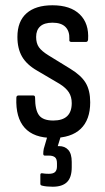

<svg xmlns="http://www.w3.org/2000/svg" viewBox="-20 -515 399 728"><path d="M180 8Q108 8 73.5 -30.5Q39 -69 42 -144Q42 -153 50 -153H106Q113 -153 113 -145Q113 -98 128 -78Q143 -58 182 -58Q217 -58 234.5 -74.5Q252 -91 252 -124Q252 -148 241 -165Q230 -182 206 -197L121 -247Q81 -270 63.5 -300.5Q46 -331 46 -375Q46 -434 80.5 -464.5Q115 -495 179 -495Q247 -495 282.5 -460.5Q318 -426 314 -365Q313 -356 306 -356H250Q247 -356 244.5 -358Q242 -360 243 -368Q244 -397 228 -413Q212 -429 179 -429Q148 -429 132.5 -415Q117 -401 117 -375Q117 -351 127.5 -336Q138 -321 164 -305L247 -254Q288 -229 305 -200.5Q322 -172 322 -127Q322 -61 286 -26.5Q250 8 180 8ZM180 193Q168 193 158 192Q148 191 140 189Q136 188 134.5 186.5Q133 185 133 181V148Q133 141 140 142Q145 143 151.5 143.5Q158 144 165 144Q182 144 189 137Q196 130 196 116V104Q196 87 188 81Q180 75 166 75H150Q144 75 144 68Q144 64 144.5 58.5Q145 53 146 49L167 -23Q169 -29 174 -29H212Q220 -29 217 -19L199 39H204Q226 39 239 53.5Q252 68 252 99V119Q252 158 234 175.5Q216 193 180 193Z"/></svg>

Font: Sofia Sans Condensed
Style: Regular
Weight: 400
Designer: Botio Nikoltchev, Ani Petrova
Foundry: lettersoup
Version: Version 4.100